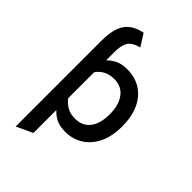

<svg xmlns="http://www.w3.org/2000/svg" viewBox="-275 -857 1165 1165"><g transform="rotate(45 308.0 -274.0)"><path d="M93.5 201.5V-535.5Q93.5 -633 127 -683.2Q160.5 -733.5 240 -750L289 -672.5Q232 -657 214.8 -627Q197.5 -597 197.5 -540.5V-470.5Q219 -492.5 249.2 -507.8Q279.5 -523 327 -523Q395 -523 445.2 -491Q495.5 -459 523 -399Q550.5 -339 550.5 -255.5Q550.5 -171 521.8 -111.2Q493 -51.5 442.8 -19.8Q392.5 12 328.5 12Q279 12 248.2 -4.2Q217.5 -20.5 197.5 -44V153ZM314 -86.5Q376.5 -86.5 410.8 -130.2Q445 -174 445 -255.5Q445 -332.5 410.8 -379Q376.5 -425.5 312 -425.5Q272.5 -425.5 243.8 -410Q215 -394.5 197.5 -367.5V-144.5Q215 -121 243.8 -103.8Q272.5 -86.5 314 -86.5Z"/></g></svg>

Font: Overpass Mono Light SemiBold
Style: Regular
Weight: 600
Monospace: yes
Version: Version 4.000